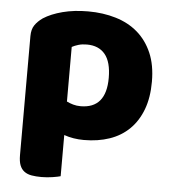

<svg xmlns="http://www.w3.org/2000/svg" viewBox="-50 -547 685 771"><g transform="rotate(5 292.5 -161.5)"><path d="M275 -501Q335 -501 386.5 -485.5Q438 -470 475 -438Q512 -406 533 -357.5Q554 -309 554 -242Q554 -178 536 -130Q518 -82 485 -49.5Q452 -17 405.5 -1Q359 15 302 15Q259 15 222 2V168Q212 171 190 174.5Q168 178 145 178Q123 178 105.5 175Q88 172 76 163Q64 154 58 138.5Q52 123 52 98V-382Q52 -409 63.5 -426Q75 -443 95 -457Q126 -477 172 -489Q218 -501 275 -501ZM277 -119Q380 -119 380 -242Q380 -306 354.5 -337Q329 -368 281 -368Q262 -368 247 -363.5Q232 -359 221 -353V-133Q233 -127 247 -123Q261 -119 277 -119Z"/></g></svg>

Font: Baloo Bhai
Style: Regular
Weight: 400
Designer: Supriya Tembe, Noopur Datye and Ek Type
Foundry: Ek Type
Version: Version 1.443;PS 1.000;hotconv 16.6.51;makeotf.lib2.5.65220;